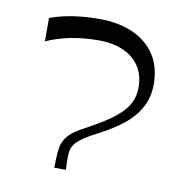

<svg xmlns="http://www.w3.org/2000/svg" viewBox="-63 -559 600 619"><g transform="rotate(10 237.0 -249.0)"><path d="M154.1 0Q154.1 -33.9 156.1 -52.2Q158 -70.6 161.5 -79.9Q165 -89.1 169.9 -96.3Q180.4 -112.3 197.2 -123.9Q214 -135.4 240.4 -149.1Q294.9 -178.9 324.4 -203.1Q353.9 -227.4 365.3 -251.1Q376.7 -274.7 376.7 -300Q376.7 -344 356.4 -372.8Q336.1 -401.6 302.1 -415.5Q268.1 -429.4 227.3 -429.4Q174.3 -429.4 132 -420.8Q89.7 -412.3 53.4 -396V-472.6Q91.7 -486.4 132 -492.1Q172.3 -497.7 214.3 -497.7Q278.4 -497.7 325.2 -476.6Q372 -455.4 397.6 -415.9Q423.1 -376.3 423.1 -320Q423.1 -277.6 404.6 -243.8Q386.1 -210 351.9 -183.1Q317.7 -156.1 270.7 -132.3Q249.1 -121.7 229.7 -108.6Q210.3 -95.4 201.3 -83Q197.4 -77.7 194.2 -68.1Q191 -58.4 191 -44.9Q191 -36 191 -24.6Q191 -13.1 192 0Z"/></g></svg>

Font: Ojuju ExtraLight
Style: Regular
Weight: 200
Designer: Chisaokwu Joboson, Mirko Velimirovic
Foundry: Udi Foundry
Version: Version 1.000